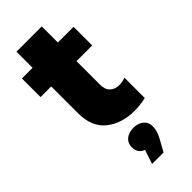

<svg xmlns="http://www.w3.org/2000/svg" viewBox="-294 -708 1020 1020"><g transform="rotate(-45 216.0 -197.5)"><path d="M4 -542H84V-663H274V-542H392V-402H274V-225Q274 -188 294 -169.5Q314 -151 346 -151Q368 -151 392 -160V-7Q345 3 306 3Q211 3 147.5 -47Q84 -97 84 -202V-402H4ZM198 189Q158 174 158 129Q158 99 179.5 80.5Q201 62 237 62Q273 62 294.5 80.5Q316 99 316 129Q316 164 295 201L258 268H172Z"/></g></svg>

Font: Chess Sans ExtraBold
Style: Regular
Weight: 800
Designer: Wolf Bōese
Foundry: Wolf Bōese
Version: Version 7.223